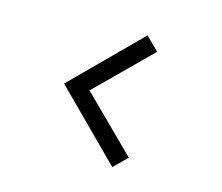

<svg xmlns="http://www.w3.org/2000/svg" viewBox="-75 -646 763 661"><g transform="rotate(15 307.0 -315.5)"><path d="M374.7 -80.3 140 -315 374.7 -549.7 421.3 -503.7 230.7 -315 421.3 -126.3Z"/></g></svg>

Font: Hauora
Style: Regular
Weight: 400
Designer: Wayne Shih
Foundry: WCYS
Version: Version 1.001